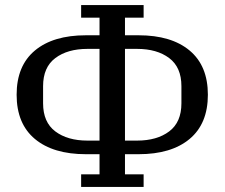

<svg xmlns="http://www.w3.org/2000/svg" viewBox="-20 -730 891 762"><path d="M302 -38H375V-118H321Q191 -118 118.5 -178.5Q46 -239 46 -354Q46 -469 118.5 -529.5Q191 -590 321 -590H375V-660H302V-710H550V-660H476V-590H530Q660 -590 732.5 -529.5Q805 -469 805 -354Q805 -239 732.5 -178.5Q660 -118 530 -118H476V-38H550V12H302ZM375 -172V-536H327Q248 -536 199.5 -499.5Q151 -463 151 -388V-320Q151 -245 199.5 -208.5Q248 -172 327 -172ZM524 -172Q603 -172 651.5 -208.5Q700 -245 700 -320V-388Q700 -463 651.5 -499.5Q603 -536 524 -536H476V-172Z"/></svg>

Font: IBM Plex Serif Text
Style: Regular
Weight: 450
Designer: Mike Abbink, Paul van der Laan, Pieter van Rosmalen
Foundry: Bold Monday
Version: Version 3.001